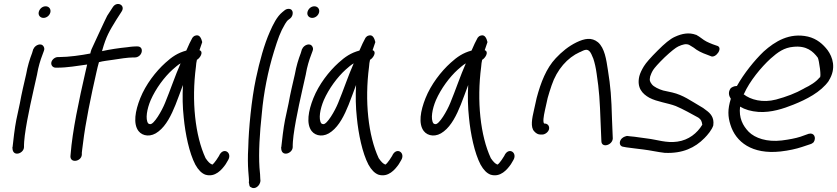

<svg xmlns="http://www.w3.org/2000/svg" viewBox="-20 -741 4255 976"><path d="M201 -650C217 -650 232 -662 236 -678C240 -695 229 -709 212 -709C195 -709 181 -696 177 -680C173 -663 185 -650 201 -650ZM43 8C43 12 44 14 44 19C50 57 102 38 102 6V-4C102 -10 103 -27 106 -52C119 -150 147 -266 169 -365V-366C175 -401 185 -435 196 -463L203 -482C207 -491 205 -499 202 -504C190 -526 158 -512 150 -492L149 -491L143 -471C131 -440 120 -404 113 -364C102 -316 90 -267 81 -216L63 -132C55 -93 47 -23 44 6Z M282 -451H275C259 -451 244 -438 241 -424C238 -409 249 -397 263 -397H271C322 -397 372 -406 423 -413L414 -374C382 -234 348 -76 339 43L338 54C338 90 394 80 396 45V35C396 30 399 13 402 -13C414 -115 443 -255 470 -373C474 -391 478 -408 483 -425C504 -431 529 -433 554 -437C585 -442 631 -449 657 -449H666C681 -449 696 -460 700 -476C704 -492 696 -505 679 -505H670C653 -505 627 -501 627 -501C586 -497 539 -490 498 -481C498 -483 500 -483 500 -485V-486C520 -557 536 -583 571 -640L598 -682C620 -715 574 -738 553 -704L525 -661C520 -653 445 -490 445 -490C442 -483 441 -476 439 -469C393 -460 329 -451 282 -451Z M746 -232C772 -291 815 -349 857 -387C872 -400 884 -411 898 -419C870 -356 846 -283 819 -218C803 -178 762 -107 743 -110C740 -110 737 -111 733 -114C718 -136 727 -187 746 -232ZM994 -486C999 -502 1004 -515 1008 -527C1004 -543 996 -568 973 -560C966 -558 962 -554 958 -549C951 -537 936 -506 927 -484C883 -472 854 -452 821 -422C772 -378 721 -312 693 -242C667 -177 656 -112 684 -75C705 -48 748 -42 786 -73C825 -103 851 -156 872 -208C885 -241 897 -274 910 -309C907 -252 908 -197 914 -143C922 -60 942 37 973 96C988 123 1005 140 1024 147C1074 162 1108 121 1127 94L1140 72C1162 34 1114 3 1093 52L1080 72C1072 83 1066 91 1059 96H1058V94H1054V93C1048 91 1037 81 1025 63C972 -51 953 -227 976 -402C977 -415 978 -425 981 -437C995 -444 1018 -477 994 -486Z M1256 211C1275 224 1301 205 1304 179L1303 166C1303 158 1302 139 1299 111C1294 34 1300 -63 1311 -165C1320 -268 1342 -380 1373 -480C1393 -544 1404 -577 1429 -619C1436 -631 1441 -636 1443 -638L1456 -648C1472 -661 1475 -696 1447 -696C1439 -696 1432 -693 1426 -688L1415 -679C1388 -657 1368 -617 1352 -580C1323 -515 1300 -431 1281 -342C1258 -234 1244 -84 1242 8C1239 58 1240 98 1242 127C1244 160 1247 172 1245 189C1245 190 1246 190 1246 191C1248 209 1251 208 1256 211Z M1567 -650C1583 -650 1598 -662 1602 -678C1606 -695 1595 -709 1578 -709C1561 -709 1547 -696 1543 -680C1539 -663 1551 -650 1567 -650ZM1409 8C1409 12 1410 14 1410 19C1416 57 1468 38 1468 6V-4C1468 -10 1469 -27 1472 -52C1485 -150 1513 -266 1535 -365V-366C1541 -401 1551 -435 1562 -463L1569 -482C1573 -491 1571 -499 1568 -504C1556 -526 1524 -512 1516 -492L1515 -491L1509 -471C1497 -440 1486 -404 1479 -364C1468 -316 1456 -267 1447 -216L1429 -132C1421 -93 1413 -23 1410 6Z M1626 -232C1652 -291 1695 -349 1737 -387C1752 -400 1764 -411 1778 -419C1750 -356 1726 -283 1699 -218C1683 -178 1642 -107 1623 -110C1620 -110 1617 -111 1613 -114C1598 -136 1607 -187 1626 -232ZM1874 -486C1879 -502 1884 -515 1888 -527C1884 -543 1876 -568 1853 -560C1846 -558 1842 -554 1838 -549C1831 -537 1816 -506 1807 -484C1763 -472 1734 -452 1701 -422C1652 -378 1601 -312 1573 -242C1547 -177 1536 -112 1564 -75C1585 -48 1628 -42 1666 -73C1705 -103 1731 -156 1752 -208C1765 -241 1777 -274 1790 -309C1787 -252 1788 -197 1794 -143C1802 -60 1822 37 1853 96C1868 123 1885 140 1904 147C1954 162 1988 121 2007 94L2020 72C2042 34 1994 3 1973 52L1960 72C1952 83 1946 91 1939 96H1938V94H1934V93C1928 91 1917 81 1905 63C1852 -51 1833 -227 1856 -402C1857 -415 1858 -425 1861 -437C1875 -444 1898 -477 1874 -486Z M2196 -232C2222 -291 2265 -349 2307 -387C2322 -400 2334 -411 2348 -419C2320 -356 2296 -283 2269 -218C2253 -178 2212 -107 2193 -110C2190 -110 2187 -111 2183 -114C2168 -136 2177 -187 2196 -232ZM2444 -486C2449 -502 2454 -515 2458 -527C2454 -543 2446 -568 2423 -560C2416 -558 2412 -554 2408 -549C2401 -537 2386 -506 2377 -484C2333 -472 2304 -452 2271 -422C2222 -378 2171 -312 2143 -242C2117 -177 2106 -112 2134 -75C2155 -48 2198 -42 2236 -73C2275 -103 2301 -156 2322 -208C2335 -241 2347 -274 2360 -309C2357 -252 2358 -197 2364 -143C2372 -60 2392 37 2423 96C2438 123 2455 140 2474 147C2524 162 2558 121 2577 94L2590 72C2612 34 2564 3 2543 52L2530 72C2522 83 2516 91 2509 96H2508V94H2504V93C2498 91 2487 81 2475 63C2422 -51 2403 -227 2426 -402C2427 -415 2428 -425 2431 -437C2445 -444 2468 -477 2444 -486Z M2784 -307C2811 -388 2865 -448 2927 -476H2928C2952 -488 2963 -493 2976 -481C2983 -474 2989 -461 2996 -443C3003 -422 3009 -396 3013 -366C3026 -280 3029 -230 3033 -120L3037 -24C3037 13 3093 -2 3095 -37L3091 -135C3088 -247 3084 -299 3070 -386C3062 -438 3054 -496 3020 -526C2987 -553 2951 -545 2911 -526C2870 -506 2836 -478 2805 -445C2757 -394 2729 -322 2708 -243L2694 -180C2685 -141 2675 -94 2696 -73C2705 -63 2715 -57 2728 -57H2736C2751 -57 2768 -70 2771 -85C2774 -100 2764 -113 2749 -113H2746C2739 -121 2743 -148 2750 -180L2764 -243C2770 -264 2776 -284 2784 -307Z M3606 -106C3611 -143 3592 -165 3569 -181C3561 -188 3549 -196 3536 -203C3494 -227 3453 -258 3397 -271L3351 -281C3330 -287 3303 -300 3294 -312C3285 -324 3280 -331 3285 -352C3288 -361 3292 -372 3300 -385C3307 -396 3327 -419 3359 -450C3391 -480 3415 -499 3428 -505C3450 -515 3467 -520 3483 -513L3506 -499C3524 -484 3548 -472 3574 -463L3592 -456C3618 -441 3660 -501 3623 -509L3603 -516C3591 -521 3580 -525 3571 -530C3553 -539 3540 -553 3519 -564H3518C3483 -577 3448 -571 3411 -554C3386 -543 3358 -519 3323 -484C3288 -449 3264 -422 3253 -404C3242 -386 3234 -369 3230 -354C3216 -295 3245 -264 3281 -244C3321 -223 3373 -218 3415 -202C3453 -186 3495 -162 3530 -143C3544 -133 3547 -126 3550 -107C3524 -64 3481 -29 3423 -21C3367 -13 3321 -31 3270 -37C3241 -40 3213 -46 3184 -48L3167 -50C3166 -50 3152 -46 3147 -42C3126 -29 3124 2 3148 5L3164 8C3191 11 3221 16 3251 19C3285 23 3323 32 3359 36H3360C3450 40 3513 10 3561 -39C3577 -55 3599 -81 3606 -104Z M3694 -292C3678 -269 3688 -250 3695 -239C3678 -184 3680 -148 3693 -107C3720 -19 3803 45 3948 29C3991 24 4027 16 4057 6L4099 -8C4107 -10 4112 -15 4116 -18C4131 -41 4118 -68 4092 -61H4091L4049 -46C4024 -38 3993 -32 3954 -27C3878 -18 3818 -39 3786 -71C3756 -102 3735 -142 3742 -199C3767 -184 3797 -175 3836 -172C3901 -168 3963 -189 4013 -209C4078 -235 4152 -272 4193 -330V-331C4233 -394 4212 -452 4187 -486C4164 -516 4133 -544 4087 -555C3993 -576 3920 -531 3862 -479C3815 -434 3762 -368 3726 -304C3710 -304 3698 -296 3694 -292ZM3760 -262 3762 -264C3791 -329 3849 -399 3897 -443C3934 -476 3966 -499 4013 -503C4080 -510 4113 -480 4137 -448C4143 -439 4158 -341 4146 -347C4129 -325 4098 -306 4068 -292V-291H4067C4025 -267 3977 -249 3925 -235C3857 -217 3795 -234 3760 -262Z"/></svg>

Font: Stray Cat
Style: BdObl
Weight: 700
Version: Version 1.0